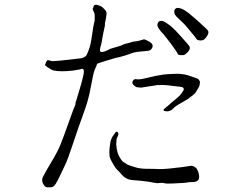

<svg xmlns="http://www.w3.org/2000/svg" viewBox="-20 -791 1040 811"><path d="M780 -664Q761 -688 746 -701Q733 -713 725.5 -721Q718 -729 717 -735Q715 -742 717 -749Q719 -754 724 -756Q729 -759 736 -757Q745 -756 756 -750Q769 -742 779 -734Q794 -722 813 -705Q858 -665 859.5 -660Q861 -655 859.5 -649Q858 -643 852 -635Q846 -627 841 -623.5Q836 -620 826 -620Q814 -621 812 -624Q812 -626 780 -664ZM703 -605Q676 -640 672 -645Q659 -658 653 -667Q647 -675 645 -682Q644 -688 647 -695Q649 -700 655 -702Q660 -704 667 -702Q675 -700 686 -692Q698 -684 708 -675Q722 -662 739 -643Q779 -599 781 -594Q783 -589 781 -583Q779 -577 772 -570Q765 -563 760 -560Q755 -557 743.5 -558Q732 -559 731 -563Q728 -571 703 -605ZM498 -109 518 -96Q524 -93 547.5 -85.5Q571 -78 601.5 -78Q632 -78 649 -77Q666 -76 695 -79Q724 -82 748 -85Q772 -88 782 -90Q792 -92 800 -87.5Q808 -83 811.5 -77.5Q815 -72 818 -63Q831 -21 793 -22Q780 -22 776 -21Q759 -18 749 -18Q740 -18 710 -16Q686 -15 679 -16Q667 -20 655 -18Q643 -16 628 -19.5Q613 -23 599 -24.5Q585 -26 573.5 -27.5Q562 -29 544 -30Q526 -31 514 -37.5Q502 -44 496 -51.5Q490 -59 485 -64Q480 -69 473.5 -75.5Q467 -82 458.5 -97Q450 -112 448 -116Q446 -120 444 -126Q442 -134 442 -148Q442 -164 445 -182Q446 -195 451 -206Q453 -211 460 -221Q467 -231 469 -233Q474 -236 477 -233Q480 -230 480 -224Q480 -219 476 -213Q473 -208 472 -200Q471 -189 471 -182Q471 -176 473 -162Q477 -144 479 -140Q488 -120 498 -109ZM755 -409Q758 -418 753 -421Q752 -423 738 -425Q734 -426 711 -428Q695 -430 686 -431Q673 -432 668 -432Q651 -431 646 -432Q644 -431 608 -426Q577 -421 577 -421Q569 -421 556 -423Q555 -423 546 -430Q542 -434 540 -438Q538 -439 540 -447Q541 -451 546 -455Q552 -458 560 -456Q569 -454 605 -463Q636 -471 670 -476Q687 -478 715 -479Q732 -480 745.5 -478.5Q759 -477 774 -473L817 -458Q821 -452 824 -448Q825 -444 824 -438Q823 -429 821 -425Q820 -423 808 -403Q804 -396 796 -390Q784 -381 774 -373L733 -349Q727 -345 722 -342Q719 -340 713 -334Q709 -329 702 -325Q696 -322 690 -321Q685 -320 683 -321Q681 -321 676 -322Q671 -322 671 -327Q671 -330 682 -338Q695 -349 695 -349Q697 -352 723 -373Q739 -386 744 -393ZM289 -326Q299 -350 299 -352Q299 -357 299 -358Q303 -368 303 -369Q310 -394 322 -433Q330 -462 333 -477Q335 -489 334 -493Q333 -499 331 -499Q329 -500 327 -500H324Q323 -499 313 -497Q303 -495 289 -493Q237 -487 208 -493Q198 -495 179 -508Q170 -515 170 -517Q170 -518 176 -531Q179 -537 182 -537Q185 -537 191 -535Q198 -532 207 -533Q215 -534 235 -535Q324 -545 324 -545Q342 -550 346 -559Q361 -589 366 -625Q375 -689 380 -704Q380 -705 380 -727Q380 -735 376 -741Q371 -753 371 -754Q374 -756 375 -763Q375 -767 379 -769Q382 -771 386 -771Q392 -771 405 -765Q414 -761 424 -749Q431 -741 430 -732Q429 -721 426 -706Q423 -693 423 -691Q424 -681 422 -678Q421 -675 414 -640Q409 -608 407 -602Q400 -580 403 -575Q406 -568 423 -574Q434 -579 437 -580Q444 -585 453 -587Q459 -589 470 -592Q481 -595 490 -598Q505 -605 509 -606Q520 -608 529 -611Q543 -616 550 -616Q562 -617 571 -620Q588 -625 588 -625Q592 -625 603 -619Q634 -605 621 -586Q617 -580 612 -578Q607 -576 592 -575Q549 -572 536 -566Q507 -555 485 -550Q462 -545 457 -543Q440 -538 427 -534Q391 -523 390 -521Q388 -513 380 -496Q375 -486 363 -421Q355 -372 332 -310Q312 -256 289 -186Q266 -116 254 -92Q242 -68 233 -48Q224 -28 215 -14Q206 0 196 0Q186 0 178 0Q170 0 162 -15Q154 -30 162 -45Q170 -60 176 -71Q182 -82 196 -105Q210 -128 222 -151Q234 -174 250 -218Q278 -295 289 -326Z"/></svg>

Font: ToneOZ-Tsuipita-TC
Style: Tsuipita-TC
Weight: 400
Designer: :Jeffrey Xuan (Chih-Lin Hsuan)  :
Foundry: jeffreyx@gmail.com, cjkFonts.io
Version: Version 0.24071